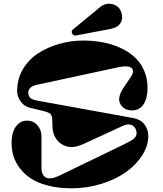

<svg xmlns="http://www.w3.org/2000/svg" viewBox="-20 -994 874 1028"><path d="M570.8 -838.9 388.2 -804.2Q373 -801.3 366.5 -814.5Q359.9 -827.6 370.1 -835.9L516.1 -956.1Q546.4 -981 582.8 -971.4Q619.1 -961.9 629.9 -926.8Q639.6 -895.5 625.5 -871.1Q611.3 -846.7 570.8 -838.9ZM363.8 14.2Q294.4 14.2 238.5 0Q182.6 -14.2 146.5 -37.8Q110.4 -61.5 86.2 -93.5Q62 -125.5 52 -158.9Q42 -192.4 42 -229Q42 -258.8 49.6 -284.7Q57.1 -310.5 76.4 -329.3Q95.7 -348.1 124 -348.1Q158.7 -348.1 180.4 -323.2Q202.1 -298.3 202.1 -265.1V-95.2Q202.1 -57.1 224.6 -44.2Q247.1 -31.2 292 -50.8L642.1 -220.2Q685.5 -241.2 697.8 -252.4Q716.3 -269.5 710 -293Q703.1 -319.8 681.6 -325.9Q660.2 -332 634.8 -318.8L422.9 -221.2Q374.5 -200.2 338.9 -209.7Q303.2 -219.2 282.7 -247.6Q262.2 -275.9 261.2 -313L259.8 -351.1Q259.3 -377 247.8 -385.7Q236.3 -394.5 203.1 -401.9L140.1 -417Q109.9 -424.3 90.8 -450.4Q71.8 -476.6 71.8 -507.8Q71.8 -570.8 102.3 -622.8Q132.8 -674.8 183.1 -707.8Q233.4 -740.7 296.1 -758.8Q358.9 -776.9 425.8 -776.9Q479 -776.9 528.1 -767.8Q577.1 -758.8 621.6 -739Q666 -719.2 698.7 -690.2Q731.4 -661.1 750.7 -618.2Q770 -575.2 770 -522.9Q770 -467.8 748.5 -435.3Q727.1 -402.8 684.1 -402.8Q671.9 -402.8 659.2 -407.2Q646.5 -411.6 636.2 -421.4Q626 -431.2 620.8 -444.8Q615.7 -458.5 620.1 -478.8Q624.5 -499 640.1 -522L684.1 -587.9Q692.9 -602.1 691.9 -613.8Q690.9 -625.5 683.1 -630.9Q664.1 -644.5 612.8 -633.8L182.1 -541Q126.5 -529.8 131.8 -492.2Q133.8 -476.1 144.8 -467.8Q155.8 -459.5 180.2 -455.1L689 -362.8Q730.5 -356 752.2 -329.3Q773.9 -302.7 773.9 -265.1Q773.9 -213.4 741.7 -162.8Q709.5 -112.3 655.3 -73.2Q601.1 -34.2 524.2 -10Q447.3 14.2 363.8 14.2Z"/></svg>

Font: Pilowlava
Style: Regular
Weight: 400
Designer: Anton Moglia, Jérémy Landes, Maksym Kobuzan (Cyrillic), Velvetyne Type Foundry
Foundry: Anton Moglia, Jérémy Landes, Velvetyne Type Foundry
Version: Version 1.001;hotconv 1.0.109;makeotfexe 2.5.65596